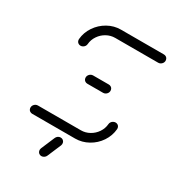

<svg xmlns="http://www.w3.org/2000/svg" viewBox="-162 -614 771 849"><g transform="rotate(30 223.0 -189.0)"><path d="M391.1 -151.1Q397 -151.1 401.9 -148.1Q406.7 -145.2 409.1 -140Q411.5 -134.8 411.1 -128.9Q408.1 -94.1 388.3 -64.4Q368.5 -34.8 337.2 -17.4Q305.9 0 271.1 0H51.9Q45.9 0 40.9 -3Q35.9 -5.9 33.5 -11.1Q31.1 -16.3 31.5 -22.2Q31.9 -28.1 35.4 -33.3Q38.9 -38.5 44.3 -41.5Q49.6 -44.4 55.6 -44.4H274.8Q297.8 -44.4 318.1 -55.7Q338.5 -67 351.7 -86.5Q364.8 -105.9 366.7 -128.9Q367 -134.8 370.6 -140Q374.1 -145.2 379.6 -148.1Q385.2 -151.1 391.1 -151.1ZM301.1 -259.3Q300.7 -253.3 297.2 -248.1Q293.7 -243 288.3 -240Q283 -237 277 -237H196.7Q190.7 -237 185.7 -240Q180.7 -243 178.3 -248.1Q175.9 -253.3 176.3 -259.3Q176.7 -265.2 180.2 -270.4Q183.7 -275.6 189.1 -278.5Q194.4 -281.5 200.4 -281.5H280.7Q286.7 -281.5 291.7 -278.5Q296.7 -275.6 299.1 -270.4Q301.5 -265.2 301.1 -259.3ZM86.3 -367.4Q80.4 -367.4 75.4 -370.4Q70.4 -373.3 68 -378.5Q65.6 -383.7 65.9 -389.6Q68.9 -424.4 88.9 -454.1Q108.9 -483.7 140 -501.1Q171.1 -518.5 205.9 -518.5H425.2Q431.1 -518.5 436.1 -515.6Q441.1 -512.6 443.5 -507.4Q445.9 -502.2 445.6 -496.3Q445.2 -490.4 441.7 -485.2Q438.1 -480 432.8 -477Q427.4 -474.1 421.5 -474.1H202.2Q179.3 -474.1 158.9 -462.8Q138.5 -451.5 125.4 -432Q112.2 -412.6 110.4 -389.6Q110 -383.7 106.5 -378.5Q103 -373.3 97.6 -370.4Q92.2 -367.4 86.3 -367.4ZM161.9 113 191.5 43.3Q194.1 36.7 200.2 32.2Q206.3 27.8 213.7 27.8Q221.1 27.8 226.5 32Q231.9 36.3 233.5 43Q235.2 49.6 232.6 56.7L203 126.3Q200.4 133 194.1 137.4Q187.8 141.9 180.4 141.9Q173 141.9 167.8 137.6Q162.6 133.3 160.9 126.7Q159.3 120 161.9 113Z"/></g></svg>

Font: 26F Galaxy Sans Oblique
Style: Regular
Weight: 400
Italic angle: -5°
Designer: C₂₉H₂₅N₃O₅
Version: Version 1.200;FEAKit 1.0